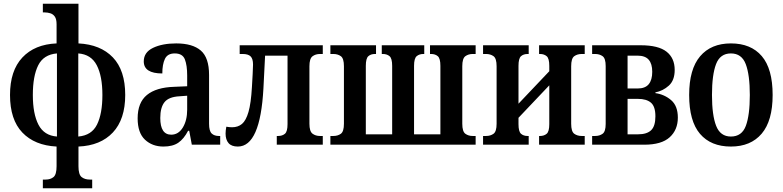

<svg xmlns="http://www.w3.org/2000/svg" viewBox="-20 -780 4219 1035"><path d="M211 235V188H226Q252 188 268.5 174.5Q285 161 285 116V10Q167 4 100.5 -65.5Q34 -135 34 -268Q34 -399 100.5 -470Q167 -541 285 -546V-649Q285 -677 275.5 -690.5Q266 -704 251 -708.5Q236 -713 222 -713H211V-760H403V-546Q522 -540 588.5 -470.5Q655 -401 655 -268Q655 -137 588.5 -66Q522 5 403 10V116Q403 161 420 174.5Q437 188 464 188H477V235ZM287 -44V-492Q215 -486 186 -428Q157 -370 157 -268Q157 -166 187.5 -107.5Q218 -49 287 -44ZM402 -44Q474 -50 503 -108.5Q532 -167 532 -268Q532 -370 501.5 -428.5Q471 -487 402 -492Z M861 10Q801 10 761.5 -27Q722 -64 722 -142Q722 -227 772 -268Q822 -309 919 -312L989 -315V-373Q989 -428 976.5 -460Q964 -492 922 -492Q883 -492 869 -462.5Q855 -433 855 -384Q755 -384 755 -449Q755 -498 805 -522Q855 -546 930 -546Q1018 -546 1062.5 -507.5Q1107 -469 1107 -376V-113Q1107 -74 1121 -60.5Q1135 -47 1160 -47H1167V0H1014L1000 -75H994Q971 -31 941 -10.5Q911 10 861 10ZM903 -54Q942 -54 965.5 -92.5Q989 -131 989 -189V-264L948 -261Q890 -258 867 -229.5Q844 -201 844 -144Q844 -54 903 -54Z M1262 10Q1228 10 1212 -8.5Q1196 -27 1196 -60Q1196 -76 1200 -97Q1216 -94 1231 -94Q1263 -94 1284.5 -112Q1306 -130 1319.5 -176.5Q1333 -223 1338 -310Q1340 -344 1342 -380.5Q1344 -417 1344 -432Q1344 -463 1331 -476Q1318 -489 1288 -489H1272V-536H1720V-489H1705Q1681 -489 1664.5 -476.5Q1648 -464 1648 -423V-113Q1648 -72 1664.5 -59.5Q1681 -47 1705 -47H1720V0H1472V-47H1479Q1502 -47 1516 -59Q1530 -71 1530 -111V-480H1409L1400 -303Q1383 10 1262 10Z M1761 0V-47H1777Q1801 -47 1817.5 -59Q1834 -71 1834 -113V-423Q1834 -465 1817.5 -477Q1801 -489 1777 -489H1761V-536H2007V-489H2001Q1979 -489 1965.5 -477Q1952 -465 1952 -425V-56H2094V-425Q2094 -465 2080 -477Q2066 -489 2044 -489H2038V-536H2267V-489H2262Q2240 -489 2226 -477Q2212 -465 2212 -425V-56H2354V-425Q2354 -465 2340 -477Q2326 -489 2304 -489H2298V-536H2544V-489H2528Q2505 -489 2488.5 -477Q2472 -465 2472 -423V-113Q2472 -71 2488.5 -59Q2505 -47 2528 -47H2544V0Z M2584 0V-47H2600Q2624 -47 2640.5 -59Q2657 -71 2657 -113V-423Q2657 -465 2640.5 -477Q2624 -489 2600 -489H2584V-536H2830V-489H2824Q2802 -489 2788.5 -477Q2775 -465 2775 -425V-221L2941 -396V-425Q2941 -465 2927 -477Q2913 -489 2891 -489H2886V-536H3132V-489H3116Q3092 -489 3075.5 -477Q3059 -465 3059 -423V-113Q3059 -71 3075.5 -59Q3092 -47 3116 -47H3132V0H2886V-47H2891Q2913 -47 2927 -59Q2941 -71 2941 -111V-320L2775 -145V-111Q2775 -71 2788.5 -59Q2802 -47 2824 -47H2830V0Z M3172 0V-47H3188Q3212 -47 3228.5 -59Q3245 -71 3245 -112V-424Q3245 -465 3228.5 -477Q3212 -489 3188 -489H3172V-536H3434Q3529 -536 3573 -501.5Q3617 -467 3617 -403Q3617 -347 3585.5 -318.5Q3554 -290 3513 -282V-278Q3562 -271 3598 -240Q3634 -209 3634 -146Q3634 -80 3590 -40Q3546 0 3453 0ZM3363 -303H3417Q3458 -303 3477 -326Q3496 -349 3496 -393Q3496 -436 3477 -458Q3458 -480 3417 -480H3363ZM3363 -56H3420Q3467 -56 3490 -78Q3513 -100 3513 -153Q3513 -206 3489 -226.5Q3465 -247 3419 -247H3363Z M3920 10Q3812 10 3753.5 -58.5Q3695 -127 3695 -268Q3695 -407 3754 -476.5Q3813 -546 3920 -546Q4028 -546 4086.5 -477.5Q4145 -409 4145 -268Q4145 -129 4086 -59.5Q4027 10 3920 10ZM3920 -44Q3979 -44 4000.5 -101.5Q4022 -159 4022 -268Q4022 -377 4000 -434.5Q3978 -492 3920 -492Q3862 -492 3840 -434.5Q3818 -377 3818 -268Q3818 -159 3840.5 -101.5Q3863 -44 3920 -44Z"/></svg>

Font: Noto Serif Condensed SemiBold
Style: Regular
Weight: 600
Width: 3
Designer: Monotype Design Team
Foundry: Monotype Imaging Inc.
Version: Version 2.013